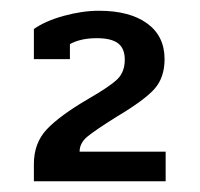

<svg xmlns="http://www.w3.org/2000/svg" viewBox="-20 -682 371 357"><path d="M43 -377Q43 -416 67 -441.5Q91 -467 144 -498Q184 -521 198 -534.5Q212 -548 212 -571Q212 -592 199.5 -601.5Q187 -611 160 -611Q130 -611 110 -600V-572H43V-628Q64 -643 98.5 -652.5Q133 -662 164 -662Q221 -662 253.5 -638.5Q286 -615 286 -572Q286 -538 267.5 -517Q249 -496 197 -465Q157 -440 142.5 -428Q128 -416 128 -400H288V-345H43Z"/></svg>

Font: Pridi
Style: Regular
Weight: 400
Designer: Katatrad Team
Foundry: CadsonDemak
Version: Version 1.001